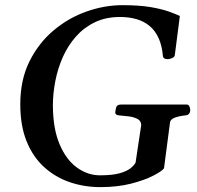

<svg xmlns="http://www.w3.org/2000/svg" viewBox="-20 -728 781 762"><path d="M377.9 14.6Q314.5 14.6 257.1 -4.9Q199.7 -24.4 155.3 -64.7Q110.8 -105 85.7 -167Q60.5 -229 60.5 -314Q60.5 -411.6 97.2 -484.9Q133.8 -558.1 193.4 -607.9Q252.9 -657.7 324.2 -682.6Q395.5 -707.5 465.3 -707.5Q532.2 -707.5 576.7 -700Q621.1 -692.4 649.2 -682.4Q677.2 -672.4 693.8 -664.6L674.3 -513.2Q674.3 -502 663.3 -497.6Q652.3 -493.2 646.5 -493.2Q638.7 -493.2 633.3 -495.6Q627.9 -498 626.5 -505.9Q623 -546.9 609.6 -576.4Q596.2 -606 574.2 -624.5Q552.2 -643.1 522.2 -651.9Q492.2 -660.6 456.5 -660.6Q399.9 -660.6 356.4 -639.6Q313 -618.7 281.2 -582.8Q249.5 -546.9 229.2 -501.2Q209 -455.6 199.5 -406Q189.9 -356.4 189.9 -308.6Q190.4 -216.8 216.6 -155.3Q242.7 -93.8 285.4 -63Q328.1 -32.2 377 -32.2Q426.3 -32.2 455.3 -40.5Q484.4 -48.8 499 -61Q513.7 -73.2 518.1 -83L540.5 -231.9Q540 -248.5 525.4 -256.1Q510.7 -263.7 491 -266.1Q471.2 -268.6 453.6 -270Q437.5 -271 437.5 -280.8Q437.5 -287.6 440.7 -300.3Q443.8 -313 459 -313H721.7Q728 -313 731.2 -306.6Q734.4 -300.3 734.9 -293.9Q735.8 -272 715.8 -270Q694.3 -268.1 674.8 -261.5Q655.3 -254.9 654.3 -238.8L630.9 -60.1Q623.5 -49.3 589.6 -31.5Q555.7 -13.7 501.5 0.5Q447.3 14.6 377.9 14.6Z"/></svg>

Font: Gelasio Medium
Style: Italic
Weight: 500
Italic angle: -8.5°
Designer: Eben Sorkin
Foundry: Eben Sorkin
Version: Version 1.008